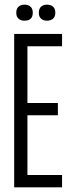

<svg xmlns="http://www.w3.org/2000/svg" viewBox="-20 -806 307 826"><path d="M41 0V-660H247V-607H98V-363H229V-310H98V-53H247V0ZM182 -717Q167 -717 157 -725.5Q147 -734 147 -751Q147 -769 157 -777.5Q167 -786 182 -786Q198 -786 208 -777.5Q218 -769 218 -751Q218 -734 208 -725.5Q198 -717 182 -717ZM85 -717Q70 -717 60 -725.5Q50 -734 50 -751Q50 -769 60 -777.5Q70 -786 85 -786Q101 -786 111 -777.5Q121 -769 121 -751Q121 -717 85 -717Z"/></svg>

Font: Bricolage Grotesque 48pt Condensed ExtraLight
Style: Regular
Weight: 200
Width: 3
Designer: Mathieu Triay
Foundry: Atelier Triay
Version: Version 1.000; ttfautohint (v1.8.4.7-5d5b);gftools[0.9.32]